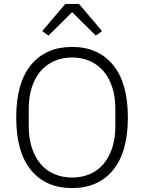

<svg xmlns="http://www.w3.org/2000/svg" viewBox="-20 -950 737 982"><path d="M349 12Q215 12 139 -79.5Q63 -171 63 -349Q63 -527 139 -618.5Q215 -710 349 -710Q482 -710 558 -618Q634 -526 634 -349Q634 -172 558 -80Q482 12 349 12ZM349 -42Q399 -42 439.5 -59.5Q480 -77 509 -111Q538 -145 554 -194Q570 -243 570 -305V-393Q570 -455 554 -504Q538 -553 509 -586.5Q480 -620 439.5 -638Q399 -656 349 -656Q299 -656 258 -638Q217 -620 188 -586.5Q159 -553 143 -504Q127 -455 127 -393V-305Q127 -243 143 -194Q159 -145 188 -111Q217 -77 258 -59.5Q299 -42 349 -42ZM384 -930 502 -791 470 -768 349 -888 228 -768 196 -791 314 -930Z"/></svg>

Font: IBM Plex Sans Hebrew Light
Style: Regular
Weight: 300
Designer: Mike Abbink, Paul van der Laan, Pieter van Rosmalen, Yanek Iontef
Foundry: Bold Monday
Version: Version 1.2